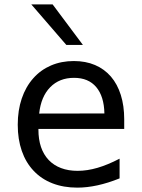

<svg xmlns="http://www.w3.org/2000/svg" viewBox="-20 -837 642 871"><path d="M356 -633.3 218.8 -816.9H122.1L280.8 -633.3ZM522.5 -27.8V-117.2Q469.2 -89.4 422.4 -75.7Q375.5 -62 332 -62Q290 -62 257.1 -74.5Q224.1 -86.9 201.2 -110.8Q154.3 -160.2 154.3 -249V-252H543.5V-295.9Q543.5 -356.9 528.1 -406Q512.7 -455.1 483.4 -489.3Q453.6 -523.9 411.1 -542Q368.7 -560.1 314.9 -560.1Q258.3 -560.1 211.4 -540Q164.6 -520 130.9 -481.9Q96.7 -443.4 78.6 -389.9Q60.5 -336.4 60.5 -271Q60.5 -205.1 78.9 -152.3Q97.2 -99.6 132.3 -62.5Q167.5 -24.9 217.8 -5.4Q268.1 14.2 330.6 14.2Q418.5 14.2 522.5 -27.8ZM315.9 -483.9Q381.3 -483.9 416.7 -441.7Q452.1 -399.4 453.6 -322.3L157.7 -321.8Q166 -398.9 207.8 -441.4Q249.5 -483.9 315.9 -483.9Z"/></svg>

Font: Hack Dev
Style: Regular
Weight: 400
Designer: Christopher Simpkins
Foundry: Christopher Simpkins
Version: Version 2.0315